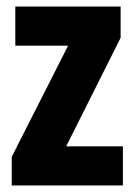

<svg xmlns="http://www.w3.org/2000/svg" viewBox="-20 -569 415 589"><path d="M357 0V-120H183L350 -453V-549H27V-429H189L16 -88V0Z"/></svg>

Font: Noto Sans Kannada ExtraCondensed ExtraBold
Style: Regular
Weight: 800
Width: 2
Designer: Jelle Bosma - Monotype Design Team
Foundry: Monotype Imaging Inc.
Version: Version 2.005